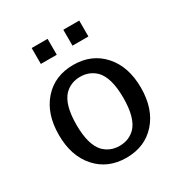

<svg xmlns="http://www.w3.org/2000/svg" viewBox="-171 -853 943 993"><g transform="rotate(-30 300.0 -356.5)"><path d="M442 -630H347V-725H442ZM253 -630H158V-725H253ZM394 -433Q356 -471 300 -471Q244 -471 206 -433Q160 -384 160 -265Q160 -146 206 -97Q244 -59 300 -59Q356 -59 394 -97Q440 -146 440 -265Q440 -384 394 -433ZM300 -542Q410 -542 477.5 -466.5Q545 -391 545 -265Q545 -139 478 -63.5Q411 12 300 12Q190 12 122.5 -63.5Q55 -139 55 -265Q55 -391 122 -466.5Q189 -542 300 -542Z"/></g></svg>

Font: Edlo
Style: Regular
Weight: 400
Monospace: yes
Version: Version 0.01